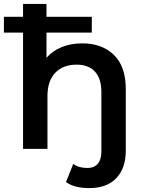

<svg xmlns="http://www.w3.org/2000/svg" viewBox="-34 -762 734 983"><path d="M610 -306V10Q610 99 561.5 150Q513 201 424 201Q345 201 304 170L341 77Q368 98 414 98Q448 98 466.5 76.5Q485 55 485 13V-290Q485 -360 452 -395.5Q419 -431 358 -431Q289 -431 249 -389.5Q209 -348 209 -270V0H84V-595H-14V-676H84V-742H204V-676H436V-595H204V-466Q235 -502 282 -521Q329 -540 387 -540Q488 -540 549 -481Q610 -422 610 -306Z"/></svg>

Font: Montserrat Alternates SemiBold
Style: Regular
Weight: 600
Designer: Julieta Ulanovsky
Foundry: Julieta Ulanovsky
Version: Version 7.200